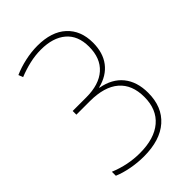

<svg xmlns="http://www.w3.org/2000/svg" viewBox="-217 -816 918 918"><g transform="rotate(-45 241.5 -357.5)"><path d="M199 10Q157 10 114.5 2Q72 -6 39 -20V-47Q116 -15 197 -15Q295 -15 348.5 -60.5Q402 -106 402 -190Q402 -273 351.5 -316.5Q301 -360 203 -360H112V-385H204Q291 -385 338 -427Q385 -469 385 -547Q385 -622 339 -661Q293 -700 212 -700Q173 -700 134.5 -691Q96 -682 59 -667L50 -690Q86 -706 129 -715.5Q172 -725 213 -725Q308 -725 360 -677.5Q412 -630 412 -547Q412 -479 378.5 -435Q345 -391 281 -375V-373Q353 -360 391 -313Q429 -266 429 -191Q429 -96 369 -43Q309 10 199 10Z"/></g></svg>

Font: Noto Sans SemiCondensed Thin
Style: Regular
Weight: 100
Width: 4
Designer: Monotype Design Team
Foundry: Monotype Imaging Inc.
Version: Version 2.013; ttfautohint (v1.8.4.7-5d5b)